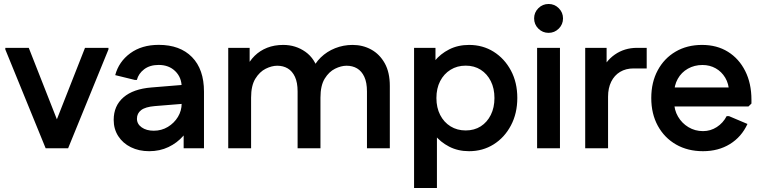

<svg xmlns="http://www.w3.org/2000/svg" viewBox="-20 -746 3837 966"><path d="M218.3 0 229 -51.3 407.7 -505.3H525.7V-497.3L322.7 0ZM209.7 0 6.7 -497.3V-505.3H124.7L303.3 -51.3L314 0Z M730.7 14.7Q679 14.7 638.5 -5.3Q598 -25.3 575 -61Q552 -96.7 552 -142.7Q552 -213.7 601.2 -256.2Q650.3 -298.7 742.3 -306L937.7 -322V-226.7L759.3 -212.3Q711.3 -208.3 690.2 -192Q669 -175.7 669 -148.7Q669 -122 692.8 -105.2Q716.7 -88.3 753.7 -88.3Q792.7 -88.3 824.5 -107.5Q856.3 -126.7 875.2 -157.8Q894 -189 894 -225.3V-307.7Q894 -356.3 861.8 -387.8Q829.7 -419.3 778.3 -419.3Q734 -419.3 705.3 -397.5Q676.7 -375.7 668.7 -344H657.7L559.7 -368Q577.7 -435.7 635.3 -478Q693 -520.3 778.7 -520.3Q885.7 -520.3 946 -458.8Q1006.3 -397.3 1006.3 -285V0H904V-147L945.3 -140.7Q933.3 -98 902.3 -62.5Q871.3 -27 827.7 -6.2Q784 14.7 730.7 14.7Z M1128.3 0V-505.3H1236V-382.3L1217.3 -401.3Q1234.3 -438.7 1261 -465Q1287.7 -491.3 1324 -505.7Q1360.3 -520 1405 -520Q1467.7 -520 1516.8 -485.2Q1566 -450.3 1583.3 -382L1546 -384Q1562.7 -426.7 1593.7 -456.8Q1624.7 -487 1666.2 -503.5Q1707.7 -520 1754 -520Q1805.3 -520 1847.8 -496.7Q1890.3 -473.3 1915.8 -427.7Q1941.3 -382 1941.3 -313.7V0H1826.3V-286Q1826.3 -331 1813 -359.5Q1799.7 -388 1776.8 -401.7Q1754 -415.3 1723.7 -415.3Q1696.3 -415.3 1665.8 -400.3Q1635.3 -385.3 1613.8 -350.5Q1592.3 -315.7 1592.3 -254.7V0H1477.3V-286Q1477.3 -331 1464 -359.5Q1450.7 -388 1427.8 -401.7Q1405 -415.3 1374.7 -415.3Q1347.3 -415.3 1316.8 -400.2Q1286.3 -385 1264.8 -350.2Q1243.3 -315.3 1243.3 -254.7V0Z M2340 14.7Q2284.3 14.7 2240 -8.2Q2195.7 -31 2166.3 -68Q2137 -105 2124.7 -147.3V-359.3Q2137 -402 2166.3 -438.5Q2195.7 -475 2240 -497.5Q2284.3 -520 2340 -520Q2409 -520 2463.7 -485.7Q2518.3 -451.3 2550.5 -391.3Q2582.7 -331.3 2582.7 -253.3Q2582.7 -175.3 2550.5 -114.7Q2518.3 -54 2463.7 -19.7Q2409 14.7 2340 14.7ZM2063.3 200V-505.3H2171V-349L2147 -252.7L2178.3 -156.3V200ZM2323 -89.7Q2366.3 -89.7 2398.7 -110.3Q2431 -131 2449.3 -167.8Q2467.7 -204.7 2467.7 -252.7Q2467.7 -301.3 2449.3 -337.8Q2431 -374.3 2398.7 -395Q2366.3 -415.7 2323 -415.7Q2280 -415.7 2246.7 -395Q2213.3 -374.3 2194.5 -337.8Q2175.7 -301.3 2175.7 -252.7Q2175.7 -204.7 2194.5 -167.8Q2213.3 -131 2246.7 -110.3Q2280 -89.7 2323 -89.7Z M2682.3 0V-505.3H2797.3V0ZM2740 -580.7Q2710 -580.7 2688.7 -601.9Q2667.3 -623.1 2667.3 -653.7Q2667.3 -683.3 2688.6 -704.7Q2709.8 -726 2740.3 -726Q2770 -726 2791.3 -704.7Q2812.7 -683.3 2812.7 -653.3Q2812.7 -623.3 2791.3 -602Q2770 -580.7 2740 -580.7Z M2924.3 0V-505.3H3032V-376.3L3002.7 -378Q3024.3 -437.3 3073.2 -471.3Q3122 -505.3 3185 -505.3H3233.7V-401.7H3167.7Q3128.7 -401.7 3099.8 -384.3Q3071 -367 3055.2 -335Q3039.3 -303 3039.3 -259.3V0Z M3517 14.7Q3440 14.7 3381.3 -19Q3322.7 -52.7 3289.7 -113Q3256.7 -173.3 3256.7 -252.7Q3256.7 -332 3289.2 -392.3Q3321.7 -452.7 3379.2 -486.3Q3436.7 -520 3512.3 -520Q3587 -520 3642.5 -485.5Q3698 -451 3729.3 -388.8Q3760.7 -326.7 3760.7 -244V-225L3745.7 -210.3H3311.3V-306H3709.3L3648.3 -283.3Q3647 -324.7 3628.7 -355.2Q3610.3 -385.7 3580.7 -402.3Q3551 -419 3514.3 -419Q3473.7 -419 3441 -400.5Q3408.3 -382 3390 -349.3Q3371.7 -316.7 3371.7 -274V-234.3Q3371.7 -193 3391.2 -159.5Q3410.7 -126 3443.7 -106.2Q3476.7 -86.3 3517 -86.3Q3554.7 -86.3 3586.3 -106.7Q3618 -127 3636 -161.7H3647.7L3740.7 -122.3Q3710.7 -57 3652.5 -21.2Q3594.3 14.7 3517 14.7Z"/></svg>

Font: Fustat
Style: Regular
Weight: 400
Designer: Mohamed Gaber, Khaled Hosny, Laura Garcia Mut
Foundry: Kief Type Foundry, Alif Type Foundry, Hard Type Foundry
Version: Version 1.007